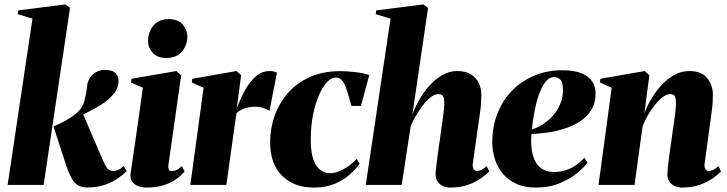

<svg xmlns="http://www.w3.org/2000/svg" viewBox="-20 -837 3292 869"><path d="M14.5 0 127 -752.5 60 -773 62.5 -790 275.5 -817 297 -802 177.5 0ZM373.5 11.5Q351 11.5 334.5 2.5Q318 -6.5 305 -29Q292 -51.5 278.5 -91.5L222 -264.5Q241.5 -273 258.8 -281.5Q276 -290 292 -300Q308 -310 323.5 -322.5Q353 -346 362.2 -381Q371.5 -416 373.5 -442Q375.5 -467 386.8 -484.5Q398 -502 415.5 -511.2Q433 -520.5 453 -520.5Q490 -520.5 503.2 -505.5Q516.5 -490.5 516.5 -472Q516.5 -440.5 497.8 -416.2Q479 -392 452.5 -373Q440 -364 416 -350.2Q392 -336.5 362.2 -321.5Q332.5 -306.5 302 -293Q271.5 -279.5 245 -270.5L354 -325L445 -113Q458 -83.5 467.2 -73.2Q476.5 -63 493.5 -63Q503.5 -63 515.5 -68.2Q527.5 -73.5 539.5 -86L553.5 -63Q540 -49 516 -31.5Q492 -14 456.5 -1.2Q421 11.5 373.5 11.5Z M643 12Q625 12 607.2 6Q589.5 0 578.8 -14Q568 -28 571 -52Q571.5 -56 575 -79Q578.5 -102 584 -140Q589.5 -178 596.5 -226.2Q603.5 -274.5 611.2 -329.2Q619 -384 626.5 -440L573 -463.5L575.5 -480.5L778.5 -515.5L800 -496L742.5 -92.5Q740.5 -74.5 744.8 -68.8Q749 -63 758 -63Q770 -63 780.2 -68Q790.5 -73 803 -85L815.5 -60.5Q799.5 -41.5 775.5 -24.8Q751.5 -8 718.5 2Q685.5 12 643 12ZM732 -574.5Q692.5 -574.5 671.2 -598.2Q650 -622 650 -652.5Q650 -692 674.5 -721.2Q699 -750.5 743 -750.5Q787.5 -750.5 807.8 -725.2Q828 -700 828 -671Q828 -634 803.8 -604.2Q779.5 -574.5 732 -574.5Z M841.5 0 901.5 -440 848 -463.5 850.5 -480.5 1050.5 -515.5 1071.5 -496.5 1059.5 -406 1051.5 -346.5Q1062 -374.5 1076 -404Q1090 -433.5 1108.2 -458.8Q1126.5 -484 1149.2 -499.8Q1172 -515.5 1199 -515.5Q1213 -515.5 1221.5 -512.8Q1230 -510 1233.5 -507.5L1199.5 -334.5Q1196.5 -338.5 1177 -346.2Q1157.5 -354 1135.5 -354Q1122 -354 1109.8 -352Q1097.5 -350 1086.8 -346.2Q1076 -342.5 1066.8 -337Q1057.5 -331.5 1050 -324.5L1004.5 0Z M1401 12Q1311 12 1256.8 -41.5Q1202.5 -95 1202.5 -193.5Q1202.5 -254 1222.5 -311.5Q1242.5 -369 1282.2 -415Q1322 -461 1381.5 -488Q1441 -515 1519.5 -515Q1549 -515 1586.8 -510.8Q1624.5 -506.5 1651.5 -497.5L1613.5 -357.5H1570.5Q1557 -407.5 1547.5 -435.2Q1538 -463 1527 -474.5Q1516 -486 1498.5 -486Q1480 -486 1460.5 -465.5Q1441 -445 1424.2 -407.5Q1407.5 -370 1397 -318.5Q1386.5 -267 1386.5 -204.5Q1386.5 -146.5 1398.8 -113.5Q1411 -80.5 1430.8 -66.8Q1450.5 -53 1473.5 -53Q1496 -53 1519.8 -63.8Q1543.5 -74.5 1563.5 -89.5Q1583.5 -104.5 1594 -118L1607.5 -95.5Q1590 -71 1562 -46.2Q1534 -21.5 1494.2 -4.8Q1454.5 12 1401 12Z M2016.5 12Q2002.5 12 1987.2 6Q1972 0 1961.8 -13.2Q1951.5 -26.5 1951.5 -49Q1951.5 -58 1953.8 -77.5Q1956 -97 1959.2 -121.8Q1962.5 -146.5 1966 -171.8Q1969.5 -197 1972.5 -217Q1976 -242 1979.2 -265Q1982.5 -288 1985.2 -307.8Q1988 -327.5 1989.5 -342.8Q1991 -358 1991 -366.5Q1991 -381 1989.2 -391Q1987.5 -401 1981.5 -406Q1975.5 -411 1963.5 -411Q1947.5 -411 1929.5 -397Q1911.5 -383 1894.2 -360.8Q1877 -338.5 1862.2 -313Q1847.5 -287.5 1838.5 -264L1798 0H1635.5L1747.5 -752.5L1680.5 -773L1683 -790L1896 -817L1917.5 -801.5L1846.5 -318.5Q1857 -348.5 1876 -382.5Q1895 -416.5 1921.5 -446.8Q1948 -477 1980.2 -496.2Q2012.5 -515.5 2050 -515.5Q2088 -515.5 2111.8 -500.2Q2135.5 -485 2147 -460.8Q2158.5 -436.5 2158.5 -409Q2158.5 -379.5 2155.8 -352.8Q2153 -326 2149 -300Q2145 -274 2141 -247Q2138.5 -228.5 2135.5 -207Q2132.5 -185.5 2129.5 -164Q2126.5 -142.5 2123.8 -123.8Q2121 -105 2119.5 -92.5Q2119.5 -74.5 2125.5 -68.8Q2131.5 -63 2138 -63Q2146.5 -63 2158.2 -68Q2170 -73 2182.5 -85L2194.5 -61Q2181.5 -47.5 2157.8 -30.5Q2134 -13.5 2099 -0.8Q2064 12 2016.5 12Z M2639 -100.5Q2625 -81 2593.2 -54.5Q2561.5 -28 2513.8 -8Q2466 12 2404 12Q2353 12 2315.8 -5.5Q2278.5 -23 2254.8 -52.2Q2231 -81.5 2219.5 -118Q2208 -154.5 2208 -192.5Q2208 -263.5 2231.5 -323.2Q2255 -383 2297.8 -426.8Q2340.5 -470.5 2398.2 -494.8Q2456 -519 2524 -519Q2579 -519 2612.2 -505.2Q2645.5 -491.5 2660.5 -468Q2675.5 -444.5 2675.5 -414.5Q2675.5 -369.5 2655.2 -337.8Q2635 -306 2602 -285.5Q2569 -265 2530.2 -253.2Q2491.5 -241.5 2453.2 -236.5Q2415 -231.5 2385.5 -230.5Q2382.5 -196 2386 -164.8Q2389.5 -133.5 2401 -109.8Q2412.5 -86 2434 -72.2Q2455.5 -58.5 2488.5 -58.5Q2519 -58.5 2544.8 -68Q2570.5 -77.5 2590.8 -92.5Q2611 -107.5 2625 -123ZM2487.5 -488Q2465 -488 2447.8 -465Q2430.5 -442 2418.2 -405.8Q2406 -369.5 2398.2 -328.5Q2390.5 -287.5 2387.5 -251.5Q2402.5 -255 2421 -264.8Q2439.5 -274.5 2458.2 -290Q2477 -305.5 2492.8 -326.2Q2508.5 -347 2518.2 -372.8Q2528 -398.5 2528 -429Q2528 -464.5 2516.5 -476.2Q2505 -488 2487.5 -488Z M2896.5 -323Q2907 -353 2926 -386.2Q2945 -419.5 2971.5 -449Q2998 -478.5 3030.2 -497Q3062.5 -515.5 3100 -515.5Q3155.5 -515.5 3181 -483Q3206.5 -450.5 3206.5 -409Q3206.5 -379.5 3203.8 -352.8Q3201 -326 3197 -300Q3193 -274 3189.5 -247Q3186.5 -222.5 3182.2 -193Q3178 -163.5 3174.5 -136.5Q3171 -109.5 3168.5 -92.5Q3168.5 -74.5 3174.5 -68.8Q3180.5 -63 3187 -63Q3195.5 -63 3207.2 -68Q3219 -73 3231.5 -85L3243.5 -61Q3230.5 -47.5 3206.8 -30.5Q3183 -13.5 3148 -0.8Q3113 12 3065.5 12Q3051.5 12 3036.2 6Q3021 0 3010.8 -13.2Q3000.5 -26.5 3000.5 -49Q3000.5 -58 3002.5 -77.5Q3004.5 -97 3007.8 -121.8Q3011 -146.5 3014.5 -171.8Q3018 -197 3021 -217Q3024.5 -242 3027.8 -265Q3031 -288 3033.8 -307.8Q3036.5 -327.5 3038 -342.8Q3039.5 -358 3039.5 -366.5Q3039.5 -381 3037.8 -391Q3036 -401 3030.5 -406Q3025 -411 3013.5 -411Q2997.5 -411 2979.5 -397.5Q2961.5 -384 2944.2 -362.2Q2927 -340.5 2912.2 -315.2Q2897.5 -290 2888.5 -266.5L2852 0H2689L2748.5 -440L2695 -463.5L2697.5 -480.5L2898 -515.5L2919 -496Z"/></svg>

Font: Merriweather 144pt Black
Style: Italic
Weight: 900
Italic angle: -7.8°
Version: Version 2.101